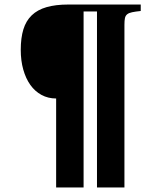

<svg xmlns="http://www.w3.org/2000/svg" viewBox="-20 -698 660 840"><path d="M595.7 -678.2V-649.9Q572.3 -647.5 558.1 -644.5Q543.9 -641.6 536.4 -635.5Q528.8 -629.4 526.6 -618.7Q524.4 -607.9 524.4 -589.8V122.1H404.3V-647.9H345.7V122.1H225.6V-267.1Q190.4 -267.1 161.6 -282.7Q132.8 -298.3 112.8 -326.4Q92.8 -354.5 81.8 -393.6Q70.8 -432.6 70.8 -480Q70.8 -532.2 82.3 -569.6Q93.8 -606.9 118.9 -631.1Q144 -655.3 183.6 -666.7Q223.1 -678.2 279.3 -678.2Z"/></svg>

Font: XB Zar
Style: Bold Italic
Weight: 700
Italic angle: -12°
Designer: Behnam
Foundry: Irmug
Version: Version 8.005 2009